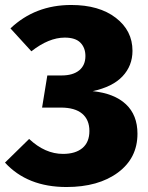

<svg xmlns="http://www.w3.org/2000/svg" viewBox="-26 -733 593 771"><path d="M241 18Q84 18 -6 -80L91 -175Q155 -115 227 -115Q277 -115 305 -138.5Q333 -162 333 -207Q333 -252 304 -276.5Q275 -301 218 -301H143L164 -430H221Q267 -430 292 -450.5Q317 -471 317 -508Q317 -541 297 -561.5Q277 -582 234 -582Q170 -582 100 -527L16 -619Q115 -713 260 -713Q372 -713 439 -661.5Q506 -610 506 -529Q506 -469 466 -426.5Q426 -384 346 -367Q433 -358 479.5 -314.5Q526 -271 526 -196Q526 -98 447.5 -40Q369 18 241 18Z"/></svg>

Font: FiraGO ExtraBold
Style: Regular
Weight: 800
Designer: bBox Type
Foundry: bBox Type GmbH
Version: Version 1.001;PS 001.001;hotconv 1.0.88;makeotf.lib2.5.64775